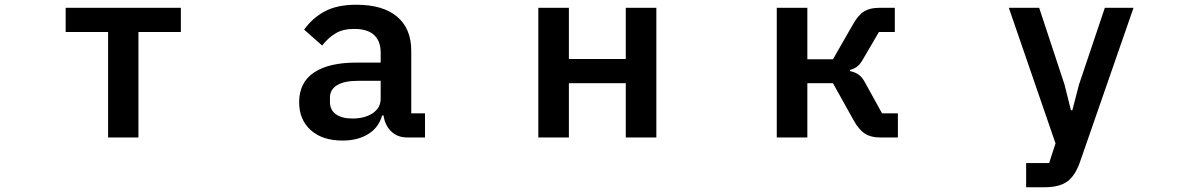

<svg xmlns="http://www.w3.org/2000/svg" viewBox="-20 -580 5040 810"><path d="M564 0H436V-445H257V-547H743V-445H564Z M1242 -149Q1242 -232 1304.5 -274Q1367 -316 1484 -316H1586V-358Q1586 -406 1558.5 -432Q1531 -458 1474 -458Q1427 -458 1396 -439.5Q1365 -421 1339 -388L1263 -455Q1299 -505 1351 -532.5Q1403 -560 1483 -560Q1596 -560 1655.5 -509.5Q1715 -459 1715 -366V-102H1773V0H1699Q1657 0 1630.5 -25.5Q1604 -51 1598 -93H1592Q1578 -42 1533.5 -14.5Q1489 13 1425 13Q1340 13 1291 -31Q1242 -75 1242 -149ZM1586 -164V-239H1490Q1432 -239 1402 -220.5Q1372 -202 1372 -169V-150Q1372 -116 1397 -98Q1422 -80 1467 -80Q1519 -80 1552.5 -102.5Q1586 -125 1586 -164Z M2380 0H2251V-547H2380V-331H2620V-547H2749V0H2620V-229H2380Z M3257 0V-547H3386V-330H3494L3579 -478Q3601 -517 3625.5 -532Q3650 -547 3689 -547H3755V-445H3688L3626 -339Q3612 -313 3599 -301.5Q3586 -290 3566 -285V-280Q3587 -276 3602.5 -265Q3618 -254 3631 -229L3701 -102H3768V0H3692Q3654 0 3628.5 -16.5Q3603 -33 3581 -73L3494 -229H3386V0Z M4309 210V108H4406L4433 25L4236 -547H4364L4471 -223L4498 -115H4504L4532 -223L4641 -547H4762L4537 101Q4517 160 4483.5 185Q4450 210 4386 210Z"/></svg>

Font: IBM Plex Sans JP SemiBold
Style: Regular
Weight: 600
Designer: Mike Abbink; Paul van der Laan; Pieter van Rosmalen; Wujin Sim; Yejin Wi; Jinhee Kim; Boomi Park; Yona Kim; Kichan Ma
Foundry: Sandoll Inc.
Version: Version 1.001